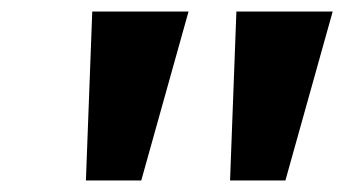

<svg xmlns="http://www.w3.org/2000/svg" viewBox="-20 -725 597 333"><path d="M129 -412 140 -705H307L225 -412ZM379 -412 390 -705H557L475 -412Z"/></svg>

Font: Nunito Sans 7pt Expanded
Style: Bold Italic
Weight: 700
Width: 7
Italic angle: -9°
Designer: Vernon Adams
Foundry: Vernon Adams
Version: Version 3.101;gftools[0.9.27]